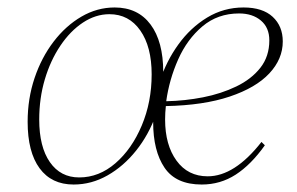

<svg xmlns="http://www.w3.org/2000/svg" viewBox="-20 -482 796 514"><path d="M177 12Q118 12 86 -31.5Q54 -75 54 -156Q54 -218 72.5 -273Q91 -328 123.5 -370.5Q156 -413 198 -437.5Q240 -462 287 -462Q349 -462 383 -416.5Q417 -371 417 -289Q417 -229 397.5 -175Q378 -121 344.5 -79Q311 -37 268 -12.5Q225 12 177 12ZM192 -7Q245 -7 289 -45Q333 -83 359.5 -146Q386 -209 386 -283Q386 -357 355.5 -400.5Q325 -444 273 -444Q236 -444 202 -421.5Q168 -399 141.5 -359.5Q115 -320 100 -269.5Q85 -219 85 -162Q85 -89 113.5 -48Q142 -7 192 -7ZM520 12Q451 12 420.5 -33Q390 -78 390 -155Q390 -209 407.5 -263.5Q425 -318 457.5 -363Q490 -408 534.5 -435Q579 -462 632 -462Q683 -462 710 -437Q737 -412 737 -371Q737 -324 701 -285.5Q665 -247 595 -223.5Q525 -200 424 -198Q422 -180 422 -162Q422 -94 452.5 -52Q483 -10 536 -10Q608 -10 680 -102L689 -93Q652 -41 611 -14.5Q570 12 520 12ZM620 -446Q563 -446 522 -411.5Q481 -377 457 -323Q433 -269 425 -211Q475 -212 523.5 -221.5Q572 -231 612.5 -250.5Q653 -270 677 -300.5Q701 -331 701 -374Q701 -408 678.5 -427Q656 -446 620 -446Z"/></svg>

Font: Petrona Thin
Style: Italic
Weight: 100
Italic angle: -9°
Designer: Ringo R. Seeber
Foundry: Ringo R. Seeber
Version: Version 2.001; ttfautohint (v1.8.3)